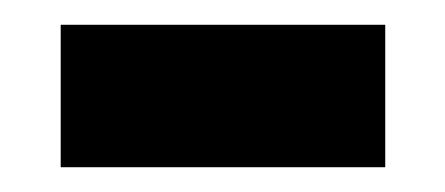

<svg xmlns="http://www.w3.org/2000/svg" viewBox="-20 -346 359 155"><path d="M29 -211H291V-326H29Z"/></svg>

Font: Noto Sans Thai Looped UI Narrow
Style: Bold
Weight: 700
Width: 4
Designer: Cadson Demak Team
Foundry: Cadson Demak Co., Ltd.
Version: Version 1.000